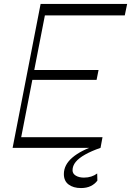

<svg xmlns="http://www.w3.org/2000/svg" viewBox="-20 -750 665 974"><path d="M391 204Q352 204 328 186Q304 168 304 133Q304 86 347.5 49Q391 12 469 -13L490 0Q444 16 412 34Q380 52 364 71.5Q348 91 348 114Q348 131 364.5 141Q381 151 406 151Q426 151 443 145.5Q460 140 473 130L474 166Q462 183 441 193.5Q420 204 391 204ZM200 -672 212 -730H625L613 -672ZM70 0 80 -54H500L490 0ZM44 0 186 -730H219L77 0ZM139 -345 149 -395H480L470 -345Z"/></svg>

Font: Savate ExtraLight
Style: Italic
Weight: 200
Italic angle: -11°
Designer: Max Esnée
Foundry: Plomb Type
Version: Version 2.000